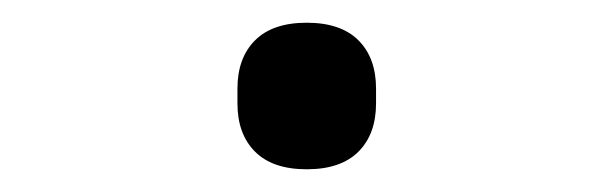

<svg xmlns="http://www.w3.org/2000/svg" viewBox="-20 -404 540 169"><path d="M189 -313V-326Q189 -353 204.5 -368.5Q220 -384 250 -384Q280 -384 295.5 -368.5Q311 -353 311 -326V-313Q311 -286 295.5 -270.5Q280 -255 250 -255Q220 -255 204.5 -270.5Q189 -286 189 -313Z"/></svg>

Font: IBM Plex Sans SC
Style: Regular
Weight: 400
Designer: Mike Abbink; Paul van der Laan; Pieter van Rosmalen; Eunyou Noh; Wujin Sim; Chorong Kim; Dohee Lee; Yejin We; Jinhee Kim
Foundry: Sandoll Inc.
Version: Version 1.000